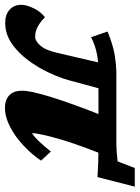

<svg xmlns="http://www.w3.org/2000/svg" viewBox="60 -632 557 764"><g transform="rotate(90 338.0 -250.5)"><path d="M104.5 -335 82 -400.4Q136.7 -422.9 177.7 -429.2Q218.8 -435.5 250 -435.5H525.4Q538.1 -435.5 555.2 -436.5Q572.3 -437.5 598.6 -440.4L625 -508.8H699.2L661.1 -360.4Q631.8 -362.3 606.4 -363.3Q581.1 -364.3 550.8 -364.3H238.3Q202.1 -364.3 169.9 -357.9Q137.7 -351.6 104.5 -335ZM571.3 -382.8Q554.7 -340.8 539.1 -297.9Q523.4 -254.9 511.7 -215.3Q500 -175.8 493.2 -145.5Q486.3 -115.2 486.3 -99.6Q503.9 -111.3 522 -130.9Q540 -150.4 559.6 -174.8L595.7 -135.7Q571.3 -99.6 536.1 -66.4Q501 -33.2 461.4 -12.7Q421.9 7.8 385.7 7.8Q353.5 7.8 335.4 -9.8Q317.4 -27.3 317.4 -60.5Q317.4 -78.1 323.7 -106.4Q330.1 -134.8 340.8 -169.9Q351.6 -205.1 364.7 -242.7Q377.9 -280.3 391.6 -316.4Q405.3 -352.5 418 -382.8ZM312.5 -381.8 275.4 -245.1Q265.6 -210 245.6 -167Q225.6 -124 196.3 -84.5Q167 -44.9 129.4 -19Q91.8 6.8 47.9 6.8Q13.7 6.8 -5.4 -11.2Q-24.4 -29.3 -24.4 -56.6Q-24.4 -78.1 -10.3 -106.9Q3.9 -135.7 25.4 -151.4Q41 -134.8 61 -123.5Q81.1 -112.3 103.5 -112.3Q119.1 -112.3 137.7 -132.8Q156.2 -153.3 167 -201.2L209 -381.8Z"/></g></svg>

Font: Crimson Pro Black
Style: Italic
Weight: 900
Italic angle: -12°
Designer: Jacques Le Bailly
Foundry: Baron von Fonthausen
Version: Version 1.003